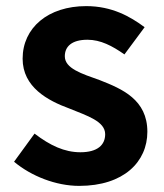

<svg xmlns="http://www.w3.org/2000/svg" viewBox="-20 -594 535 628"><path d="M239 14C385 14 462 -65 462 -163C462 -268 380 -303 306 -332C247 -353 192 -370 192 -410C192 -442 215 -464 266 -464C309 -464 347 -444 387 -416L453 -505C406 -540 346 -574 262 -574C137 -574 54 -503 54 -402C54 -309 136 -265 207 -239C266 -215 324 -197 324 -155C324 -120 299 -96 243 -96C191 -96 144 -118 93 -157L26 -65C82 -18 163 14 239 14Z"/></svg>

Font: Spoqa Han Sans Neo Bold
Style: Bold
Weight: 700
Designer: [Spoqa Han Sans Neo] Dong-huui Kim  Younghwa Kang  Yujin Lee  [Noto Sans] Ryoko NISHIZUKA  (kana & ideographs); Paul D. 
Foundry: Spoqa (http://www.spoqa-han-sans.com)
Version: Version 1.100;hotconv 1.0.109;makeotfexe 2.5.65596